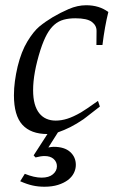

<svg xmlns="http://www.w3.org/2000/svg" viewBox="-20 -499 447 733"><path d="M201.2 6.3 164.6 64Q169.9 63 174.8 62.3Q179.7 61.5 184.6 61.5Q226.1 61.5 247.8 81.1Q269.5 100.6 269.5 130.4Q269.5 146.5 262 161.6Q254.4 176.8 239.3 188.2Q224.1 199.7 201.7 206.8Q179.2 213.9 149.4 213.9Q126 213.9 104.7 209.2Q83.5 204.6 57.1 192.9L74.7 164.6Q110.8 179.2 138.7 179.2Q167 179.2 182.1 166.3Q197.3 153.3 197.3 135.7Q197.3 119.1 184.8 107.9Q172.4 96.7 149.9 96.7Q136.2 96.7 115.7 102.1L108.4 94.2L161.1 12.7Q97.7 12.7 65.4 -22.7Q33.2 -58.1 33.2 -135.3Q33.2 -161.6 36.9 -189Q40.5 -216.3 47.4 -245.6Q61.5 -302.7 84.5 -340.6Q107.4 -378.4 129.9 -397.5Q153.8 -417 181.6 -433.6Q209.5 -450.2 242.2 -464.4Q275.9 -479 309.1 -479Q358.9 -479 393.6 -453.1Q379.9 -398.4 371.1 -327.1H348.1L348.6 -380.4Q349.1 -401.4 330.8 -415.3Q312.5 -429.2 267.6 -429.2Q242.7 -429.2 223.1 -423.8Q203.6 -418.5 187.7 -404.8Q171.9 -391.1 158.9 -367.7Q146 -344.2 134.3 -308.1Q106.4 -219.7 106.4 -154.8Q106.4 -124.5 112.5 -102.5Q118.7 -80.6 130.1 -66.4Q141.6 -52.2 157.5 -45.4Q173.3 -38.6 192.4 -38.6Q214.4 -38.6 236.8 -45.7Q259.3 -52.7 289.1 -69.8Q298.3 -75.2 314.5 -86.2Q330.6 -97.2 354 -113.8L361.3 -92.3Q356.9 -88.9 347.2 -81.3Q337.4 -73.7 327.1 -65.7Q316.9 -57.6 308.6 -51.3Q300.3 -44.9 298.3 -43.5Q272.5 -25.9 248.8 -13.9Q225.1 -2 201.2 6.3Z"/></svg>

Font: XB Kayhan
Style: Italic
Weight: 400
Italic angle: -12°
Designer: Behnam
Foundry: Irmug
Version: Version 7.300 2009